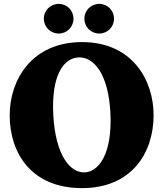

<svg xmlns="http://www.w3.org/2000/svg" viewBox="-20 -950 842 990"><path d="M403 20C658 20 772 -161 772 -356C772 -537 662 -733 403 -733C143 -733 30 -537 30 -356C30 -161 141 20 403 20ZM413 -61C341 -61 267 -149 255 -353C243 -564 309 -652 387 -654C464 -656 538 -569 549 -372C561 -154 487 -61 413 -61ZM283 -777C325 -777 359 -811 359 -854C359 -896 325 -930 283 -930C240 -930 206 -896 206 -854C206 -811 240 -777 283 -777ZM492 -777C534 -777 568 -811 568 -854C568 -896 534 -930 492 -930C449 -930 415 -896 415 -854C415 -811 449 -777 492 -777Z"/></svg>

Font: Sinistre Bold
Style: Regular
Weight: 900
Designer: Jules Durand
Foundry: Collletttivo
Version: Version 69.420;Glyphs 3.2 (3217)